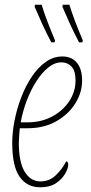

<svg xmlns="http://www.w3.org/2000/svg" viewBox="-20 -786 388 816"><path d="M151 10Q95 10 63.5 -34.5Q32 -79 32 -179Q32 -224 42 -274.5Q52 -325 70.5 -373Q89 -421 115 -460Q141 -499 174 -522.5Q207 -546 245 -546Q285 -546 307 -519Q329 -492 329 -444Q329 -393 300 -346.5Q271 -300 219 -270.5Q167 -241 98 -241H64Q63 -228 61.5 -209Q60 -190 60 -179Q60 -97 85 -56Q110 -15 152 -15Q190 -15 217.5 -41.5Q245 -68 261 -100Q270 -100 270 -86Q270 -71 257 -48Q244 -25 218 -7.5Q192 10 151 10ZM96 -266Q155 -266 201 -290.5Q247 -315 274 -355.5Q301 -396 301 -444Q301 -485 284 -503Q267 -521 241 -521Q212 -521 184.5 -498.5Q157 -476 133.5 -439Q110 -402 93 -356.5Q76 -311 68 -266ZM316 -606Q293 -650 277.5 -684Q262 -718 245 -758L247 -766H275Q283 -738 299 -696Q315 -654 332 -614L330 -606ZM198 -606Q175 -650 159.5 -684Q144 -718 127 -758L129 -766H157Q165 -738 181 -696Q197 -654 214 -614L212 -606Z"/></svg>

Font: Noto Serif ExtraCondensed Thin
Style: Italic
Weight: 100
Width: 2
Italic angle: -12°
Designer: Monotype Design Team
Foundry: Monotype Imaging Inc.
Version: Version 2.013